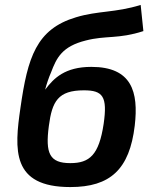

<svg xmlns="http://www.w3.org/2000/svg" viewBox="-20 -746 621 778"><path d="M550 -726C447 -694 377 -703 288 -676C127 -628 92 -513 63 -310C38 -139 26 12 265 12C427 12 505 -60 526 -237C542 -374 514 -475 350 -475C243 -475 198 -429 164 -384L163 -383C168 -403 178 -433 187 -453C209 -511 231 -558 328 -582C409 -603 460 -587 561 -620ZM320 -380C397 -380 416 -355 400 -244C381 -118 343 -85 265 -85C181 -85 163 -124 178 -236C191 -335 215 -380 320 -380Z"/></svg>

Font: Exo 2 Semi Bold
Style: Italic
Weight: 600
Italic angle: -8°
Designer: Natanael Gama
Version: Version 1.001;PS 001.001;hotconv 1.0.88;makeotf.lib2.5.64775